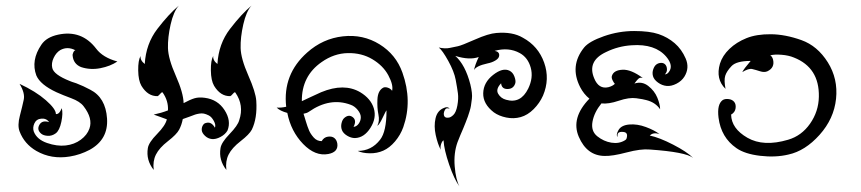

<svg xmlns="http://www.w3.org/2000/svg" viewBox="-20 -550 3080 687"><path d="M110 -280Q90 -334 128 -390Q146 -417 188 -426Q272 -444 324 -376Q348 -344 400 -330Q375 -313 339 -306Q303 -299 270 -310Q243 -321 240 -350Q239 -356 242.5 -363Q246 -370 250 -370Q222 -385 196 -371Q181 -362 172 -343Q163 -324 167 -307Q172 -283 230 -260Q234 -258 253 -252Q279 -242 303 -229Q358 -201 363 -126Q368 -51 301 -14Q267 4 230 10Q164 21 110 -10Q67 -35 50 -80Q42 -101 51 -135.5Q60 -170 65 -193.5Q70 -217 50 -250Q108 -223 144 -191.5Q180 -160 180 -142Q192 -140 201 -163Q206 -145 199.5 -114Q193 -83 179.5 -73Q166 -63 150.5 -64Q135 -65 127 -72Q111 -86 121 -103.5Q131 -121 156 -113Q146 -127 128 -125.5Q110 -124 103 -108.5Q96 -93 101 -79Q112 -51 148 -38.5Q184 -26 215 -29.5Q246 -33 269 -50Q292 -67 300 -90Q313 -126 279 -170Q266 -187 235 -198.5Q204 -210 182 -220Q124 -247 110 -280Z M880 -530Q861 -509 850.5 -462.5Q840 -416 841 -378Q842 -340 868.5 -280Q895 -220 897 -189Q901 -127 881 -86Q872 -69 841 -45Q810 -21 798 3Q786 27 790 58Q762 23 769 -20Q772 -40 801.5 -70.5Q831 -101 836 -120Q854 -173 822 -219Q820 -222 813.5 -214.5Q807 -207 804 -206Q769 -205 746 -243Q735 -262 734.5 -298Q734 -334 743 -350Q741 -334 758 -321Q762 -393 803 -446.5Q844 -500 880 -530ZM620 -530Q601 -509 590.5 -462.5Q580 -416 581 -378Q582 -340 609 -279Q636 -218 637 -181Q661 -194 676.5 -198.5Q692 -203 713 -200Q759 -194 783.5 -156Q808 -118 794 -83Q786 -69 769 -60Q752 -51 738 -52.5Q724 -54 713.5 -64Q703 -74 702 -83.5Q701 -93 705.5 -101Q710 -109 717 -110Q736 -116 749 -93Q753 -103 745 -117.5Q737 -132 727 -137Q717 -142 709.5 -143.5Q702 -145 693 -143.5Q684 -142 678 -140Q672 -138 658 -132.5Q644 -127 634 -124Q630 -103 621 -86Q612 -69 581 -45Q550 -21 538 3Q526 27 530 58Q502 23 509 -20Q512 -40 542 -70.5Q572 -101 577 -123Q568 -126 552.5 -132Q537 -138 530 -140Q558 -146 581 -155Q583 -189 562 -219Q560 -222 553.5 -214.5Q547 -207 544 -206Q509 -205 486 -243Q475 -262 474.5 -298Q474 -334 483 -350Q481 -334 498 -321Q502 -393 543 -446.5Q584 -500 620 -530Z M1004 -168Q991 -284 1079 -362Q1135 -412 1207 -420Q1279 -428 1338 -391.5Q1397 -355 1420 -290Q1456 -189 1423 -95Q1413 -67 1393.5 -44Q1374 -21 1351.5 -11Q1329 -1 1302.5 -1.5Q1276 -2 1260 -10Q1309 -10 1340 -50Q1363 -79 1363 -155Q1361 -154 1349 -128.5Q1337 -103 1330 -100Q1339 -116 1334 -140.5Q1329 -165 1330.5 -194.5Q1332 -224 1349 -235Q1356 -240 1367 -236.5Q1378 -233 1383 -225Q1388 -246 1369.5 -280.5Q1351 -315 1312.5 -338Q1274 -361 1224.5 -360Q1175 -359 1131 -328Q1059 -278 1060 -188Q1067 -191 1092 -203Q1117 -215 1129 -220Q1211 -254 1269 -220Q1307 -197 1317.5 -162.5Q1328 -128 1305.5 -92.5Q1283 -57 1250 -56Q1236 -56 1222 -64.5Q1208 -73 1203.5 -84.5Q1199 -96 1202 -109Q1205 -122 1212 -128Q1228 -142 1242.5 -130.5Q1257 -119 1245 -96Q1256 -97 1263.5 -107.5Q1271 -118 1271 -130.5Q1271 -143 1260 -156.5Q1249 -170 1235 -175Q1161 -203 1085 -150Q1078 -145 1066 -143Q1068 -136 1069.5 -132Q1071 -128 1074.5 -115.5Q1078 -103 1080 -98.5Q1082 -94 1086 -83Q1091 -71 1102.5 -58Q1114 -45 1131 -45Q1139 -59 1153.5 -61Q1168 -63 1176.5 -56Q1185 -49 1187 -36Q1191 -6 1155 1Q1108 10 1064.5 -35Q1021 -80 1008 -146Q982 -153 970 -165Q986 -164 1004 -168Z M1756 -432Q1814 -437 1851 -415Q1906 -385 1927 -326Q1948 -267 1923 -208Q1911 -181 1889.5 -159.5Q1868 -138 1843 -131Q1818 -124 1791.5 -129.5Q1765 -135 1747 -148Q1708 -178 1709 -216.5Q1710 -255 1744.5 -282Q1779 -309 1803 -297Q1815 -291 1820.5 -276.5Q1826 -262 1824 -253Q1818 -232 1796.5 -231.5Q1775 -231 1773 -252Q1753 -231 1762.5 -214.5Q1772 -198 1791 -193Q1843 -178 1870 -233Q1889 -272 1879 -308Q1869 -344 1840 -360Q1800 -382 1750 -368Q1768 -365 1766 -350Q1765 -341 1752.5 -333.5Q1740 -326 1724 -323Q1683 -314 1676 -299Q1680 -319 1693 -346Q1660 -334 1609 -350Q1645 -318 1663 -248Q1671 -215 1668.5 -196.5Q1666 -178 1665 -171Q1664 -164 1660 -151Q1656 -138 1654 -132.5Q1652 -127 1646 -111.5Q1640 -96 1637.5 -90.5Q1635 -85 1627 -66Q1619 -47 1617 -41Q1603 -2 1607 45.5Q1611 93 1624 117Q1605 91 1587 38.5Q1569 -14 1567 -48Q1562 -45 1558.5 -35Q1555 -25 1557 -14Q1546 -35 1539 -67Q1532 -99 1538.5 -127Q1545 -155 1569 -164Q1582 -170 1589 -161Q1578 -165 1573.5 -159Q1569 -153 1568 -145Q1567 -127 1584 -129Q1592 -129 1602 -138.5Q1612 -148 1616.5 -172.5Q1621 -197 1618.5 -216Q1616 -235 1610.5 -264.5Q1605 -294 1584 -332Q1563 -370 1550 -380Q1573 -375 1589 -378.5Q1605 -382 1618 -384.5Q1631 -387 1679.5 -408.5Q1728 -430 1756 -432Z M2070 -380Q2088 -402 2141 -420.5Q2194 -439 2249 -439Q2304 -439 2336.5 -428Q2369 -417 2394 -395.5Q2419 -374 2433.5 -340.5Q2448 -307 2429 -276Q2419 -260 2400.5 -250.5Q2382 -241 2365.5 -242.5Q2349 -244 2334.5 -254.5Q2320 -265 2316.5 -277.5Q2313 -290 2317.5 -302.5Q2322 -315 2329.5 -320Q2337 -325 2346 -325Q2355 -325 2360.5 -319Q2366 -313 2366.5 -302.5Q2367 -292 2359 -284Q2367 -284 2373 -292Q2391 -315 2364 -347Q2324 -394 2240 -388Q2192 -385 2149 -364Q2080 -332 2106 -270Q2122 -230 2157 -238Q2172 -242 2180 -250Q2176 -254 2171.5 -263.5Q2167 -273 2170 -280Q2177 -299 2207.5 -300.5Q2238 -302 2280 -271Q2270 -274 2264 -268Q2258 -262 2254.5 -257Q2251 -252 2250 -251Q2277 -260 2299.5 -242.5Q2322 -225 2332 -200.5Q2342 -176 2342 -159Q2325 -184 2292 -192Q2282 -195 2256.5 -198.5Q2231 -202 2194 -189.5Q2157 -177 2132 -180Q2106 -148 2100 -114.5Q2094 -81 2117 -62.5Q2140 -44 2167.5 -39.5Q2195 -35 2216 -48Q2222 -51 2223 -59Q2227 -77 2209 -78Q2186 -80 2190 -60Q2183 -67 2193 -84.5Q2203 -102 2231.5 -104.5Q2260 -107 2291 -95.5Q2322 -84 2340 -70Q2318 -78 2305 -65Q2339 -58 2388.5 -32.5Q2438 -7 2460 15Q2434 -6 2305 -15Q2273 -18 2222 -4.5Q2171 9 2143 8Q2080 7 2051 -60.5Q2022 -128 2089 -197Q2069 -213 2056 -238Q2017 -314 2070 -380Z M2801 3Q2755 14 2700 7.5Q2645 1 2615 -20Q2560 -58 2551 -129Q2545 -177 2566 -192Q2574 -197 2587 -195.5Q2600 -194 2607 -185.5Q2614 -177 2612 -162.5Q2610 -148 2596 -140Q2597 -90 2654.5 -57Q2712 -24 2800 -50Q2848 -64 2878.5 -107.5Q2909 -151 2910 -204Q2912 -308 2821 -344Q2802 -352 2776.5 -354Q2751 -356 2736 -352Q2743 -348 2746 -337Q2753 -308 2726 -295Q2715 -290 2699.5 -295Q2684 -300 2671.5 -303Q2659 -306 2636 -292Q2641 -303 2666 -332Q2615 -332 2597.5 -313.5Q2580 -295 2575 -279Q2570 -263 2576 -232Q2540 -267 2556 -322Q2565 -351 2590 -375Q2615 -399 2651 -413.5Q2687 -428 2738.5 -427.5Q2790 -427 2847.5 -406.5Q2905 -386 2942 -327Q2979 -268 2971.5 -196.5Q2964 -125 2912.5 -67.5Q2861 -10 2801 3Z"/></svg>

Font: SOV_mook
Style: Book
Weight: 400
Version: Version 1.00